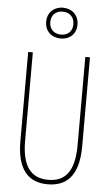

<svg xmlns="http://www.w3.org/2000/svg" viewBox="-64 -1017 616 1068"><g transform="rotate(5 244.5 -483.0)"><path d="M245 -804C296 -804 332 -837 332 -889C332 -942 294 -976 244 -976C195 -976 157 -944 157 -890C157 -835 197 -804 245 -804ZM245 -826C202 -826 180 -855 180 -890C180 -927 202 -954 244 -954C284 -954 309 -928 309 -889C309 -851 285 -826 245 -826ZM417 -217V-714H391V-221C391 -63 330 -15 245 -15C153 -15 98 -71 98 -221V-714H72V-217C72 -59 134 10 244 10C340 10 417 -42 417 -217Z"/></g></svg>

Font: Noto Sans Bengali ExtraCondensed Thin
Style: Regular
Weight: 100
Width: 2
Designer: Joana Ranito - Universal Thirst; Jelle Bosma - Monotype Design Team
Foundry: Universal Thirst ehf.
Version: Version 3.000